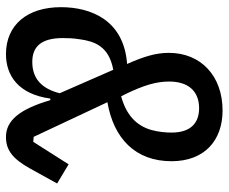

<svg xmlns="http://www.w3.org/2000/svg" viewBox="-81 -669 762 640"><g transform="rotate(90 300.0 -349.0)"><path d="M160.5 12.1C231.5 12.1 294 -28.8 308.6 -135.7H313.9C343.8 -33.7 381.4 12.1 436.4 12.1C480.1 12.1 509.2 -9.6 542.3 -69.2L591.6 -158.4L527.7 -196.7L452.8 -78.8L436.1 -80.3L320.7 -326C441.4 -346.9 517.4 -419 517.4 -539.8C517.4 -649.9 447.8 -709.9 348.4 -709.9C232.6 -709.9 156.2 -637.1 156.2 -530.9C156.2 -487.2 168.7 -446.7 193.2 -391.7C47.2 -381 3.9 -271.3 3.9 -171.2C3.9 -60 62.1 12.1 160.5 12.1ZM106.9 -177.6C106.9 -191.8 107.2 -211.3 111.2 -235.8C117.9 -281.6 133.2 -331.3 212.7 -345.5L290.8 -166.9C276.3 -109.7 244.3 -75.6 186.4 -75.6C134.6 -75.6 106.9 -106.5 106.9 -177.6ZM251.8 -532C251.8 -597.7 285.9 -631.7 340.6 -631.7C388.8 -631.7 421.9 -604.8 421.9 -540.1C421.9 -521.7 420.1 -496.8 413 -471.6C398.4 -421.9 362.9 -388.8 301.1 -371.8L292.6 -388.5C264.2 -448.2 251.8 -488.3 251.8 -532Z"/></g></svg>

Font: Margiela Mono Italic Medium It
Style: Regular
Weight: 500
Designer: Mike Abbink, Paul van der Laan, Pieter van Rosmalen
Foundry: Bold Monday
Version: Version 2.003 2021